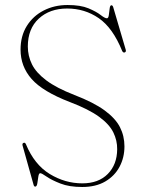

<svg xmlns="http://www.w3.org/2000/svg" viewBox="-20 -732 580 766"><path d="M308 14Q256 14 221 0.2Q186 -13.5 166.2 -27.2Q146.5 -41 140.5 -41Q135 -41 133 -27.8Q131 -14.5 129 -1Q127 12.5 120.5 12.5Q116 12.5 114 5.5L70 -151.5Q68 -160 74 -162Q80 -164.5 83.5 -156.5Q117 -75.5 178.2 -38Q239.5 -0.5 308.5 -0.5Q373 -0.5 410 -38Q447 -75.5 447.5 -136.5Q448 -171.5 432 -204Q416 -236.5 374.8 -266.5Q333.5 -296.5 258.5 -325Q150.5 -366.5 106.2 -416.8Q62 -467 62 -534Q62 -588.5 87 -628.5Q112 -668.5 154.5 -690.2Q197 -712 249.5 -712Q301.5 -712 333 -698.8Q364.5 -685.5 381.5 -672.2Q398.5 -659 406.5 -659Q412.5 -659 414.2 -672Q416 -685 417.5 -698Q419 -711 424.5 -711Q429 -711 431.5 -704L481.5 -534Q484 -525.5 478 -523Q471.5 -520.5 467.5 -528.5Q430 -621 374 -659.5Q318 -698 248 -698Q178.5 -698 134.8 -657.8Q91 -617.5 91 -546.5Q91 -509 107.5 -475.5Q124 -442 164.5 -411.5Q205 -381 277 -353Q353.5 -323.5 397 -291.8Q440.5 -260 458.5 -224.8Q476.5 -189.5 476.5 -148Q476.5 -103.5 457 -66.8Q437.5 -30 400 -8Q362.5 14 308 14Z"/></svg>

Font: Fraunces 72pt S000 Thin
Style: Regular
Weight: 100
Version: Version 1.000; ttfautohint (v1.8.3)